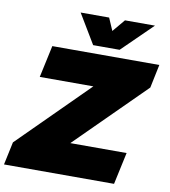

<svg xmlns="http://www.w3.org/2000/svg" viewBox="-124 -1037 993 1122"><g transform="rotate(10 372.5 -476.0)"><path d="M769 -730 740 -591 336 -190H670L629 0H-24L5 -136L411 -540H93L134 -730ZM263 -952H432L464 -878L526 -952H704L525 -777H368Z"/></g></svg>

Font: Nacelle Black
Style: Italic
Weight: 900
Italic angle: -12°
Designer: Sora Sagano
Foundry: Sora Sagano
Version: Version 1.000;FEAKit 1.0